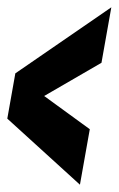

<svg xmlns="http://www.w3.org/2000/svg" viewBox="-28 -506 325 526"><path d="M191 0 -8 -181 14 -305 277 -486 250 -334 93 -243 218 -152Z"/></svg>

Font: Anybody UltraCondensed Black
Style: Italic
Weight: 900
Width: 1
Italic angle: -10°
Designer: Tyler Finck
Foundry: Etcetera Type Company
Version: Version 1.010; ttfautohint (v1.8.3) -l 8 -r 50 -G 200 -x 14 